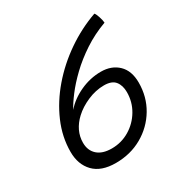

<svg xmlns="http://www.w3.org/2000/svg" viewBox="-159 -802 895 933"><g transform="rotate(-30 288.5 -335.5)"><path d="M519 -614Q451 -589 394.2 -551.5Q337.5 -514 293.5 -471.8Q249.5 -429.5 219.8 -390.2Q190 -351 175.5 -323Q211 -364.5 267.5 -390.5Q324 -416.5 384 -416.5Q443.5 -416.5 480.5 -380.8Q517.5 -345 517.5 -279Q517.5 -199.5 479.2 -135.2Q441 -71 375 -33.2Q309 4.5 226.5 4.5Q145 4.5 103.5 -38.5Q62 -81.5 62 -152.5Q62 -235.5 96.5 -315.5Q131 -395.5 191.5 -466Q252 -536.5 330.8 -590.8Q409.5 -645 498 -676.5Q504 -671 511.2 -649Q518.5 -627 519 -614ZM193.5 -282Q166 -256.5 151.2 -225.8Q136.5 -195 136.5 -160.5Q136.5 -117 164.5 -91.8Q192.5 -66.5 245 -66.5Q299 -66.5 344.5 -93.8Q390 -121 417.2 -166.8Q444.5 -212.5 444.5 -267.5Q444.5 -305 426.2 -328.2Q408 -351.5 364 -351.5Q317.5 -351.5 271.2 -331.5Q225 -311.5 193.5 -282Z"/></g></svg>

Font: Grandstander Light
Style: Italic
Weight: 300
Italic angle: -15°
Designer: Tyler Finck
Foundry: Etcetera Type Co
Version: Version 1.200; ttfautohint (v1.8.3)